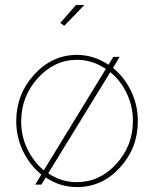

<svg xmlns="http://www.w3.org/2000/svg" viewBox="-20 -750 626 780"><path d="M323 -730 241 -645 225 -657 289 -730ZM439 -474Q486 -436 513 -379Q540 -322 540 -258Q540 -149 467.5 -69.5Q395 10 293 10Q224 10 166 -29L148 0H123L148 -41Q101 -79 73.5 -136Q46 -193 46 -258Q46 -367 119 -447Q192 -527 293 -527Q360 -527 421 -487L440 -519H466ZM66 -256Q66 -197 91 -145Q116 -93 158 -58L410 -470Q355 -507 293 -507Q201 -507 133.5 -432.5Q66 -358 66 -256ZM292 -10Q385 -10 452.5 -84Q520 -158 520 -259Q520 -317 495.5 -369.5Q471 -422 428 -457L176 -46Q229 -10 292 -10Z"/></svg>

Font: Raleway-v4020 Thin
Style: Regular
Weight: 250
Designer: Matt McInerney, Pablo Impallari, Rodrigo Fuenzalida
Foundry: Matt McInerney, Pablo Impallari, Rodrigo Fuenzalida
Version: Version 4.020;PS 004.020;hotconv 1.0.88;makeotf.lib2.5.64775